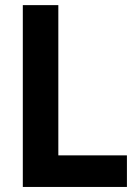

<svg xmlns="http://www.w3.org/2000/svg" viewBox="-20 -740 533 760"><path d="M70.3 -719.7H210.9V-125H482.4V0H70.3Z"/></svg>

Font: Reddit Sans Chocolate
Style: Bold
Weight: 700
Designer: Stephen Hutchings
Foundry: Reddit
Version: Version 1.011